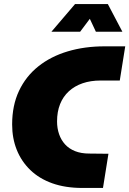

<svg xmlns="http://www.w3.org/2000/svg" viewBox="-20 -929 639 949"><path d="M387 0Q303 0 238.5 -23Q174 -46 130 -88.5Q86 -131 63 -188Q40 -245 40 -314Q40 -408 74 -480Q108 -552 169.5 -601Q231 -650 314.5 -675Q398 -700 497 -700H599L572 -531H477Q428 -531 388.5 -517.5Q349 -504 320.5 -478Q292 -452 277 -414.5Q262 -377 262 -329Q262 -295 272 -266Q282 -237 301.5 -215.5Q321 -194 351 -182Q381 -170 421 -170L516 -169L489 0ZM234 -772 351 -909H513L585 -772H454L424 -836L376 -772Z"/></svg>

Font: MuseoModerno Thin Black
Style: Italic
Weight: 900
Italic angle: -9°
Version: Version 1.003